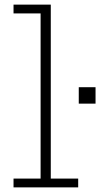

<svg xmlns="http://www.w3.org/2000/svg" viewBox="-20 -810 433 830"><path d="M199.5 -38H318V0H38.5V-38H155.5V-752H38.5V-790H199.5ZM320.5 -433H393V-362H320.5Z"/></svg>

Font: Hepta Slab ExtraLight Light
Style: Regular
Weight: 300
Version: Version 1.100